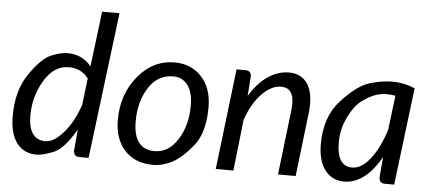

<svg xmlns="http://www.w3.org/2000/svg" viewBox="-50 -846 2159 963"><g transform="rotate(5 1029.5 -364.5)"><path d="M286.1 -444.3Q210.9 -444.3 162.6 -363.3Q114.3 -282.2 114.3 -186.5Q114.3 -127 135.7 -95.7Q157.2 -64.5 200.2 -64.5Q243.2 -64.5 291 -119.4Q338.9 -174.3 368.7 -262.2L384.8 -396Q349.6 -444.3 286.1 -444.3ZM272.9 -514.2Q348.1 -514.2 393.1 -458L427.7 -736.3H515.1L423.8 0H377.9Q348.1 0 348.1 -30.8L357.4 -136.7Q297.9 -34.2 244.1 -13.7Q190.4 6.8 163.1 6.8Q98.1 6.8 62.3 -40.3Q26.4 -87.4 26.4 -177.7Q26.4 -304.7 84.5 -389.2Q142.6 -473.6 190.2 -493.9Q237.8 -514.2 272.9 -514.2Z M748.5 6.8Q657.7 6.8 605.5 -49.8Q553.2 -106.4 553.2 -203.6Q553.2 -331.5 628.4 -423.1Q703.6 -514.6 812.5 -514.6Q896 -514.6 948.5 -458Q1001 -401.4 1001 -304.2Q1001 -176.3 946.3 -109.4Q891.6 -42.5 844 -17.8Q796.4 6.8 748.5 6.8ZM643.1 -204.1Q643.1 -62.5 750 -62.5Q820.8 -62.5 866.2 -134.3Q911.6 -206.1 911.6 -303.7Q911.6 -373.5 884.3 -408.9Q856.9 -444.3 812 -444.3Q733.4 -444.3 688.2 -373.3Q643.1 -302.2 643.1 -204.1Z M1418 -359.4Q1418 -439.9 1355 -439.9Q1306.2 -439.9 1258.1 -390.4Q1210 -340.8 1181.6 -257.3L1152.8 0H1064L1124.5 -506.8H1168.9Q1198.7 -506.8 1198.7 -477.1L1191.4 -378.9Q1231.9 -445.8 1282.5 -480Q1333 -514.2 1388.7 -514.2Q1444.3 -514.2 1475.6 -476.1Q1506.8 -438 1506.8 -365.2Q1506.8 -341.8 1504.4 -322.3L1466.3 0H1377.4L1415.5 -322.3Q1418 -346.7 1418 -359.4Z M1667 -187.5Q1667 -66.9 1744.1 -66.9Q1792 -66.9 1835.4 -122.6Q1878.9 -178.2 1908.2 -270.5L1929.7 -444.3Q1909.7 -448.7 1883.3 -448.7Q1856.9 -448.7 1828.9 -439Q1800.8 -429.2 1764.2 -403.1Q1727.5 -377 1697.3 -315.9Q1667 -254.9 1667 -187.5ZM1895 -133.3Q1815.9 6.8 1709.5 6.8Q1649.4 6.8 1613.8 -40Q1578.1 -86.9 1578.1 -171.4Q1578.1 -308.1 1654.5 -391.6Q1731 -475.1 1792.2 -494.4Q1853.5 -513.7 1910.6 -513.7Q1967.8 -513.7 2022.5 -490.2L1962.4 0H1916Q1886.2 0 1886.2 -30.8Z"/></g></svg>

Font: Lato-Italic
Style: Italic
Weight: 400
Italic angle: -7°
Designer: Lukasz Dziedzic
Foundry: tyPoland Lukasz Dziedzic
Version: Version 1.104; Western+Polish opensource